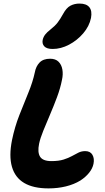

<svg xmlns="http://www.w3.org/2000/svg" viewBox="-20 -1036 580 1065"><path d="M249.2 9Q165 9 114.2 -21Q63.4 -51 46.2 -111Q29 -171 46.6 -259Q61.8 -332.4 87.5 -397.8Q113.2 -463.2 137.5 -522.3Q161.8 -581.4 173.2 -634.8Q179.2 -668 199.5 -689.1Q219.8 -710.2 258 -710.2Q288.2 -710.2 304.8 -693.6Q321.4 -677 326 -650.3Q330.6 -623.6 324 -594Q314.8 -546.4 296.1 -496.6Q277.4 -446.8 257.1 -399.3Q236.8 -351.8 220 -310.5Q203.2 -269.2 196.8 -238.4Q187 -191 202.4 -166.7Q217.8 -142.4 265.4 -142.4Q305.8 -142.4 332.8 -151Q359.8 -159.6 378.7 -170.1Q397.6 -180.6 414.8 -189.2Q432 -197.8 452.6 -197.8Q480.8 -197.8 492.7 -177.2Q504.6 -156.6 498.6 -127Q493.4 -101.6 474.4 -77.8Q455.4 -54 426 -34.8Q390.8 -13.2 345.4 -2.1Q300 9 249.2 9ZM272.2 -764.4Q239.6 -764.4 226 -778.6Q212.4 -792.8 216.8 -815Q220.6 -831.4 230.8 -844.5Q241 -857.6 260.2 -872.6Q285.8 -892.6 300.1 -911.5Q314.4 -930.4 329.8 -958.4Q348.2 -992.6 370.7 -1004.4Q393.2 -1016.2 421.2 -1016.2Q459.4 -1016.2 475.7 -995.8Q492 -975.4 484.8 -936.4Q475.2 -890.2 441.6 -851Q408 -811.8 362.9 -788.1Q317.8 -764.4 272.2 -764.4Z"/></svg>

Font: Shantell Sans Light
Style: Italic
Weight: 300
Italic angle: -11°
Designer: Stephen Nixon, Anya Danilova, Shantell Martin
Foundry: Arrow Type
Version: Version 1.008;[ac192a2d6]